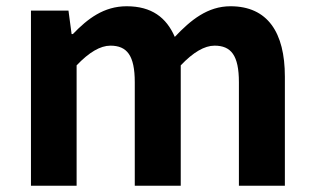

<svg xmlns="http://www.w3.org/2000/svg" viewBox="-20 -594 1004 614"><path d="M79 0H225V-385C265 -427 301 -448 333 -448C386 -448 411 -417 411 -331V0H558V-385C598 -427 634 -448 666 -448C719 -448 744 -417 744 -331V0H891V-349C891 -490 836 -574 717 -574C644 -574 590 -530 539 -476C512 -538 465 -574 385 -574C312 -574 260 -534 213 -485H209L199 -560H79Z"/></svg>

Font: Noto Sans CJK JP Bold
Style: Regular
Weight: 700
Designer: Ryoko NISHIZUKA (kana & ideographs); Paul D. Hunt (Latin, Greek & Cyrillic); Wenlong ZHANG (bopomofo); Sandoll Communica
Foundry: Adobe Systems Incorporated
Version: Version 1.004;PS 1.004;hotconv 1.0.82;makeotf.lib2.5.63406